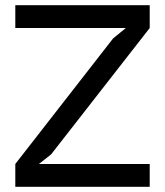

<svg xmlns="http://www.w3.org/2000/svg" viewBox="-20 -720 636 740"><path d="M39 -88 416 -572 465 -612H39V-700H557V-612L177 -125L130 -88H557V0H39Z"/></svg>

Font: PT Sans Caption
Style: Regular
Weight: 400
Designer: A.Korolkova, O.Umpeleva, V.Yefimov
Foundry: ParaType Ltd
Version: Version 2.004W OFL